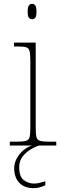

<svg xmlns="http://www.w3.org/2000/svg" viewBox="-20 -758 320 1000"><path d="M147 -658Q137 -658 130.5 -666Q124 -674 124 -698Q124 -721 130.5 -729.5Q137 -738 147 -738Q158 -738 164 -729.5Q170 -721 170 -698Q170 -674 164 -666Q158 -658 147 -658ZM31 0V-20H61Q98 -20 114 -24Q130 -28 134 -43.5Q138 -59 138 -94V-438Q138 -475 134 -491.5Q130 -508 115.5 -512Q101 -516 71 -516H53V-536H166V-94Q166 -59 170 -43.5Q174 -28 190.5 -24Q207 -20 243 -20H273V0ZM156 222Q107 222 80.5 194Q54 166 54 119Q54 91 67.5 66.5Q81 42 102.5 24Q124 6 147 0H182Q164 6 140 20Q116 34 98 57Q80 80 80 113Q80 162 104 180Q128 198 156 198Q172 198 184 195Q196 192 216 186V207Q201 214 186 218Q171 222 156 222Z"/></svg>

Font: Noto Serif Telugu Thin
Style: Regular
Weight: 100
Designer: Jelle Bosma - Monotype Design Team
Foundry: Monotype Imaging Inc.
Version: Version 2.005; ttfautohint (v1.8.4.7-5d5b)